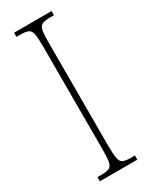

<svg xmlns="http://www.w3.org/2000/svg" viewBox="-189 -757 631 799"><g transform="rotate(-30 126.5 -357.0)"><path d="M36 0V-20H56Q81 -20 93 -26Q105 -32 108.5 -51Q112 -70 112 -108V-606Q112 -645 108.5 -663.5Q105 -682 93 -688Q81 -694 56 -694H36V-714H216V-694H196Q171 -694 159 -688Q147 -682 143.5 -663.5Q140 -645 140 -606V-108Q140 -70 143.5 -51Q147 -32 159 -26Q171 -20 196 -20H216V0Z"/></g></svg>

Font: Noto Serif Ethiopic ExtraCondensed Thin
Style: Regular
Weight: 100
Width: 2
Designer: Monotype Design Team
Foundry: Monotype Imaging Inc.
Version: Version 2.102; ttfautohint (v1.8.4.7-5d5b)